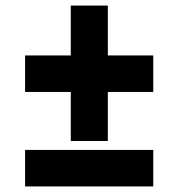

<svg xmlns="http://www.w3.org/2000/svg" viewBox="-20 -669 640 689"><path d="M234 -163V-339H70V-470H234V-649H367V-470H530V-339H367V-163ZM70 0V-131H530V0Z"/></svg>

Font: Noto Sans Mono Black
Style: Regular
Weight: 900
Designer: Monotype Design Team
Foundry: Monotype Imaging Inc.
Version: Version 2.014